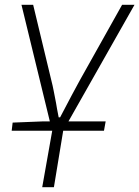

<svg xmlns="http://www.w3.org/2000/svg" viewBox="-20 -548 584 805"><path d="M33 -34 159 -39H189L70 -528H119L195 -212Q201 -189 205.5 -165Q210 -141 215 -116Q218 -96 226 -56H232Q289 -165 315 -212L492 -528H544L267 -39H423L416 0H245L206 237H157L199 0H29Z"/></svg>

Font: Nebula Sans Light
Style: Regular
Weight: 300
Italic angle: -9°
Designer: Paul D. Hunt for Adobe (as Source Sans)
Foundry: Nebula Entertainment & Broadcasting LLC
Version: Version 1.010